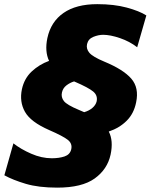

<svg xmlns="http://www.w3.org/2000/svg" viewBox="-60 -748 707 902"><path d="M209 133.5Q121 133.5 60.8 115.5Q0.5 97.5 -39.5 75.5L3 -74.5Q38 -47 86.8 -25.8Q135.5 -4.5 183.5 -4.5Q217.5 -4.5 243 -13Q268.5 -21.5 274.5 -46Q281 -73 258.8 -90.8Q236.5 -108.5 171 -137Q84 -175 57.2 -222.8Q30.5 -270.5 43 -329Q54 -379.5 89 -412.2Q124 -445 170.5 -462Q149.5 -506.5 162.5 -569Q179 -646 238.5 -687.2Q298 -728.5 397 -728.5Q475.5 -728.5 535 -712.5Q594.5 -696.5 627.5 -675.5L584.5 -526Q549 -553.5 503.5 -569Q458 -584.5 424.5 -584.5Q402.5 -584.5 378.5 -574.8Q354.5 -565 349 -541Q344 -518.5 360 -499.8Q376 -481 430 -458.5Q519.5 -421.5 556.8 -378.5Q594 -335.5 579.5 -267Q569 -214.5 535.2 -180.8Q501.5 -147 451 -130Q473.5 -87 459.5 -21.5Q444.5 47.5 384.8 90.5Q325 133.5 209 133.5ZM311 -231.5Q324 -226 335.5 -221Q358 -227.5 373.8 -240.8Q389.5 -254 394 -271.5Q400 -299.5 377.8 -318Q355.5 -336.5 290.5 -364.5L288 -365.5Q268.5 -359.5 252 -346.8Q235.5 -334 231 -313.5Q226 -291.5 240.2 -273.2Q254.5 -255 311 -231.5Z"/></svg>

Font: Commissioner ExtraBold
Style: Italic
Weight: 800
Italic angle: -12°
Designer: Kostas Bartsokas
Foundry: Kostas Bartsokas
Version: Version 1.000; ttfautohint (v1.8.3)